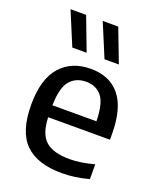

<svg xmlns="http://www.w3.org/2000/svg" viewBox="-150 -899 826 1000"><g transform="rotate(20 263.5 -399.0)"><path d="M313.5 10Q178 10 110.5 -56.2Q43 -122.5 43 -272Q43 -413 104.5 -482.8Q166 -552.5 273 -552.5Q378 -552.5 434.5 -482.5Q491 -412.5 491 -269.5V-239.5H148.5Q151.5 -147.5 194 -110Q236.5 -72.5 327 -72.5Q358 -72.5 392 -77.8Q426 -83 463 -93V-11Q422.5 0 386 5Q349.5 10 313.5 10ZM272 -481Q215.5 -481 182.8 -442.2Q150 -403.5 148 -305.5H392Q390.5 -403 359.5 -442Q328.5 -481 272 -481ZM321 -623.5 244 -808H330L400.5 -623.5ZM142.5 -623.5 65.5 -808H152L222 -623.5Z"/></g></svg>

Font: Encode Sans Md
Style: Regular
Weight: 500
Designer: Multiple Designers
Foundry: Impallari Type
Version: Version 3.002; ttfautohint (v1.8.3) -l 8 -r 50 -G 200 -x 14 